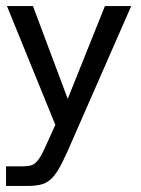

<svg xmlns="http://www.w3.org/2000/svg" viewBox="-22 -429 466 635"><path d="M-2 186V121H57Q71 121 82 117.5Q93 114 103.5 101Q114 88 126 61L161 -16L1 -409H87L202 -102L325 -409H412L202 70Q185 108 171.5 131Q158 154 143.5 166Q129 178 110.5 182Q92 186 67 186Z"/></svg>

Font: Darker Grotesque Light SemiBold
Style: Regular
Weight: 600
Version: Version 1.000;gftools[0.9.28]